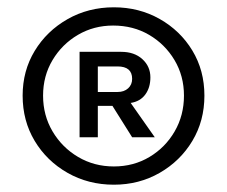

<svg xmlns="http://www.w3.org/2000/svg" viewBox="-20 -732 622 526"><path d="M292 -226Q222 -226 165 -258.5Q108 -291 75 -346Q42 -401 42 -470Q42 -538 75 -592.5Q108 -647 165 -679.5Q222 -712 292 -712Q361 -712 417.5 -680Q474 -648 507 -593.5Q540 -539 540 -470Q540 -401 507 -346Q474 -291 417.5 -258.5Q361 -226 292 -226ZM292 -276Q346 -276 389.5 -302Q433 -328 458.5 -372Q484 -416 484 -470Q484 -524 458 -567.5Q432 -611 388.5 -636.5Q345 -662 290 -662Q237 -662 193.5 -636.5Q150 -611 124 -567.5Q98 -524 98 -470Q98 -416 124 -372Q150 -328 194 -302Q238 -276 292 -276ZM198 -356V-590H312Q348 -590 370 -570Q392 -550 392 -520Q392 -492 378 -473Q364 -454 338 -450L404 -356H342L288 -442H248V-356ZM248 -480H302Q320 -480 331 -490Q342 -500 342 -516Q342 -550 302 -550H248Z"/></svg>

Font: Liter
Style: Regular
Weight: 400
Designer: Anton Skugarov
Foundry: skugi
Version: Version 1.004; ttfautohint (v1.8.4.7-5d5b)